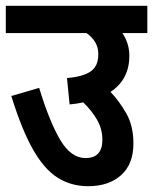

<svg xmlns="http://www.w3.org/2000/svg" viewBox="-20 -642 528 662"><path d="M0 -622H488V-528H402Q413 -512 419.5 -492Q426 -472 426 -450Q426 -368 361 -325Q391 -294 415.5 -251Q440 -208 440 -147Q440 -76 397.5 -38Q355 0 284 0Q225 0 178.5 -29.5Q132 -59 93.5 -127Q55 -195 19 -311L115 -339Q151 -221 188 -159Q225 -97 275 -97Q333 -97 333 -160Q333 -197 315 -228.5Q297 -260 267 -289Q245 -284 220 -282L211 -373Q264 -377 291.5 -395Q319 -413 319 -455Q319 -479 308 -497Q297 -515 278 -528H0Z"/></svg>

Font: Noto Sans Condensed SemiBold
Style: Italic
Weight: 600
Width: 3
Italic angle: -12°
Designer: Monotype Design Team
Foundry: Monotype Imaging Inc.
Version: Version 2.013; ttfautohint (v1.8.4.7-5d5b)